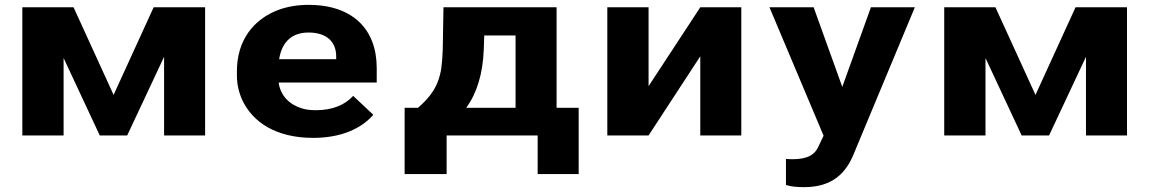

<svg xmlns="http://www.w3.org/2000/svg" viewBox="-20 -558 4737 791"><path d="M448 -167 283 -528H72V0H242V-319L391 0H504L656 -324V0H825V-528H613Z M1518 -85 1435 -163C1402 -127 1352 -104 1282 -104C1260 -104 1240 -106 1222 -112C1171 -128 1135 -165 1128 -218H1532V-278C1532 -317 1526 -353 1514 -385C1480 -476 1394 -538 1252 -538C1206 -538 1165 -531 1129 -518C1023 -479 956 -390 956 -265V-246C956 -211 964 -177 978 -146C1021 -54 1118 10 1270 10C1387 10 1469 -29 1518 -85ZM1365 -326V-314H1130C1139 -373 1172 -424 1251 -424C1324 -424 1365 -387 1365 -326Z M1702 -114H1647V159H1820V0H2195V159H2364V-114H2273V-528H1807L1804 -353C1803 -324 1801 -299 1798 -277C1787 -203 1753 -158 1702 -114ZM1973 -353 1975 -412H2104V-114H1901C1945 -175 1969 -254 1973 -353Z M2865 -528 2652 -203V-528H2482V0H2652L2865 -326V0H3034V-528Z M3218 97V204C3239 211 3264 213 3293 213C3413 213 3466 151 3496 79L3749 -528H3568L3450 -200L3332 -528H3150L3373 1L3354 41C3338 80 3307 98 3244 98C3236 98 3226 97 3218 97Z M4246 -167 4081 -528H3870V0H4040V-319L4189 0H4302L4454 -324V0H4623V-528H4411Z"/></svg>

Font: Asimov
Style: XWid
Weight: 500
Designer: Google
Version: Version 2.000980; 2014